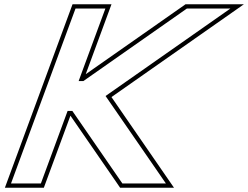

<svg xmlns="http://www.w3.org/2000/svg" viewBox="-20 -810 1163 900"><path d="M319.1 -290H296.9L197.4 -20L171.6 50H31.6L57.4 -20L156.9 -290L208.6 -430L308.1 -700L334 -770H474L448.1 -700L348.6 -430H370.7L829 -751L856 -770H1060L887.3 -649L474.8 -360L674.2 -71L757.6 50H553.6L540.6 31ZM310.1 -267.8 524.1 42.3 543 70H795.6L502.5 -355L1123.3 -790H849.6L817.5 -767.4L381.8 -462.2L502.6 -790H320L2.9 70H185.5Z"/></svg>

Font: Nordica Plus
Style: NordicaClassicRgOblOl
Weight: 500
Version: Version 1.01